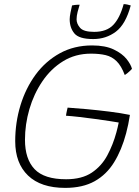

<svg xmlns="http://www.w3.org/2000/svg" viewBox="-20 -890 678 934"><path d="M297 24Q179 24 116.5 -36Q54 -96 54 -203Q54 -294 79.5 -377.5Q105 -461 153.2 -526.8Q201.5 -592.5 271 -630.8Q340.5 -669 428 -669Q492.5 -669 533.5 -649.2Q574.5 -629.5 595.8 -602.8Q617 -576 622 -555Q618.5 -551 612.2 -545Q606 -539 599 -533.5Q592 -528 587 -525Q570 -570 547.2 -592.2Q524.5 -614.5 494 -621.8Q463.5 -629 422.5 -629Q346.5 -629 287 -592.2Q227.5 -555.5 186 -494.2Q144.5 -433 123 -359Q101.5 -285 101.5 -210Q101.5 -116.5 148.2 -67.2Q195 -18 301.5 -18Q378.5 -18 426.5 -50.2Q474.5 -82.5 502.2 -134.5Q530 -186.5 546 -245.5Q549 -256.5 552.2 -269.8Q555.5 -283 557.5 -294Q544.5 -296.5 512.8 -301.2Q481 -306 441.2 -311.5Q401.5 -317 363.8 -321.2Q326 -325.5 301 -327Q301.5 -331.5 302.8 -338.5Q304 -345.5 305.8 -353.2Q307.5 -361 309 -366.5Q348 -364 402.2 -359Q456.5 -354 512.5 -347Q568.5 -340 612 -331Q608.5 -307.5 603.8 -285.2Q599 -263 593.5 -241.5Q572 -160.5 535.2 -100.8Q498.5 -41 440.5 -8.5Q382.5 24 297 24ZM616 -863.5Q591.5 -772 543.8 -736Q496 -700 433.5 -700Q364.5 -700 341.8 -727.5Q319 -755 319 -796.5Q319 -808.5 323 -829Q327 -849.5 330.5 -863.5Q338 -865 343.8 -865.8Q349.5 -866.5 355.2 -866.8Q361 -867 367.5 -867Q362.5 -852 357.5 -832Q352.5 -812 352.5 -796Q352.5 -774.5 369.5 -754.8Q386.5 -735 438 -735Q499 -735 531.2 -769Q563.5 -803 581.5 -870Q590 -870 599.8 -867.8Q609.5 -865.5 616 -863.5Z"/></svg>

Font: Grandstander Thin Thin
Style: Italic
Weight: 250
Italic angle: -15°
Version: Version 1.200